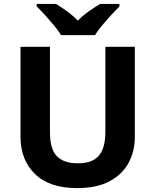

<svg xmlns="http://www.w3.org/2000/svg" viewBox="-20 -954 796 984"><path d="M671 -252Q671 -178 638.5 -118.5Q606 -59 540.5 -24.5Q475 10 375 10Q233 10 159 -62.5Q85 -135 85 -254V-714H236V-277Q236 -189 272 -153Q308 -117 379 -117Q453 -117 486.5 -156Q520 -195 520 -278V-714H671ZM293 -774Q279 -797 256.5 -824Q234 -851 210.5 -877Q187 -903 168 -921V-934H267Q293 -918 323 -896.5Q353 -875 379 -848Q405 -875 436 -896.5Q467 -918 493 -934H592V-921Q574 -903 550 -877Q526 -851 503.5 -824Q481 -797 467 -774Z"/></svg>

Font: RS Noto Sans
Style: Bold
Weight: 700
Designer: Monotype Design Team
Foundry: Monotype Imaging Inc.
Version: Version 3.10